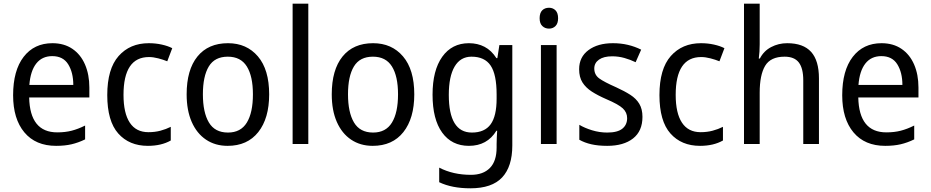

<svg xmlns="http://www.w3.org/2000/svg" viewBox="-20 -780 5041 1040"><path d="M264 -546Q327 -546 372 -515.5Q417 -485 440.5 -430.5Q464 -376 464 -306V-252H138Q142 -63 290 -63Q333 -63 368 -72Q403 -81 441 -100V-25Q404 -7 367.5 1.5Q331 10 284 10Q173 10 112 -63Q51 -136 51 -264Q51 -398 108 -472Q165 -546 264 -546ZM263 -476Q208 -476 176.5 -436Q145 -396 139 -320H377Q377 -387 349.5 -431.5Q322 -476 263 -476Z M781 10Q680 10 620.5 -57Q561 -124 561 -265Q561 -407 622.5 -476.5Q684 -546 786 -546Q823 -546 856.5 -538.5Q890 -531 913 -519L886 -448Q864 -457 837 -464Q810 -471 787 -471Q649 -471 649 -266Q649 -167 683 -115.5Q717 -64 784 -64Q819 -64 849 -72Q879 -80 905 -93V-19Q854 10 781 10Z M1438 -269Q1438 -139 1379 -64.5Q1320 10 1213 10Q1146 10 1096 -23.5Q1046 -57 1018.5 -119.5Q991 -182 991 -269Q991 -402 1049.5 -474Q1108 -546 1215 -546Q1316 -546 1377 -474.5Q1438 -403 1438 -269ZM1079 -269Q1079 -171 1111.5 -116.5Q1144 -62 1215 -62Q1284 -62 1317 -116Q1350 -170 1350 -269Q1350 -367 1317 -420Q1284 -473 1214 -473Q1143 -473 1111 -420Q1079 -367 1079 -269Z M1650 0H1565V-760H1650Z M2224 -269Q2224 -139 2165 -64.5Q2106 10 1999 10Q1932 10 1882 -23.5Q1832 -57 1804.5 -119.5Q1777 -182 1777 -269Q1777 -402 1835.5 -474Q1894 -546 2001 -546Q2102 -546 2163 -474.5Q2224 -403 2224 -269ZM1865 -269Q1865 -171 1897.5 -116.5Q1930 -62 2001 -62Q2070 -62 2103 -116Q2136 -170 2136 -269Q2136 -367 2103 -420Q2070 -473 2000 -473Q1929 -473 1897 -420Q1865 -367 1865 -269Z M2520 -546Q2567 -546 2604.5 -526.5Q2642 -507 2669 -465H2674L2685 -536H2755V8Q2755 122 2700 181Q2645 240 2528 240Q2428 240 2359 207V128Q2434 167 2531 167Q2597 167 2633.5 130Q2670 93 2670 19V0Q2670 -14 2671 -36Q2672 -58 2673 -72H2669Q2619 10 2520 10Q2427 10 2375 -62Q2323 -134 2323 -267Q2323 -399 2375.5 -472.5Q2428 -546 2520 -546ZM2534 -473Q2474 -473 2442.5 -419.5Q2411 -366 2411 -266Q2411 -62 2536 -62Q2605 -62 2637.5 -106.5Q2670 -151 2670 -246V-268Q2670 -377 2637.5 -425Q2605 -473 2534 -473Z M2954 -738Q2975 -738 2989 -724Q3003 -710 3003 -681Q3003 -653 2989 -639Q2975 -625 2954 -625Q2932 -625 2917.5 -639Q2903 -653 2903 -681Q2903 -710 2917 -724Q2931 -738 2954 -738ZM2995 -536V0H2910V-536Z M3460 -147Q3460 -70 3409 -30Q3358 10 3269 10Q3220 10 3183 1.5Q3146 -7 3118 -23V-104Q3146 -87 3186.5 -74.5Q3227 -62 3269 -62Q3325 -62 3351 -83Q3377 -104 3377 -140Q3377 -171 3353.5 -193Q3330 -215 3264 -243Q3218 -263 3185.5 -284Q3153 -305 3135 -333.5Q3117 -362 3117 -405Q3117 -471 3167.5 -508.5Q3218 -546 3300 -546Q3343 -546 3381 -537Q3419 -528 3453 -511L3423 -443Q3394 -457 3362 -466Q3330 -475 3296 -475Q3250 -475 3224.5 -457Q3199 -439 3199 -409Q3199 -375 3225.5 -355.5Q3252 -336 3318 -307Q3362 -287 3394 -266.5Q3426 -246 3443 -217.5Q3460 -189 3460 -147Z M3772 10Q3671 10 3611.5 -57Q3552 -124 3552 -265Q3552 -407 3613.5 -476.5Q3675 -546 3777 -546Q3814 -546 3847.5 -538.5Q3881 -531 3904 -519L3877 -448Q3855 -457 3828 -464Q3801 -471 3778 -471Q3640 -471 3640 -266Q3640 -167 3674 -115.5Q3708 -64 3775 -64Q3810 -64 3840 -72Q3870 -80 3896 -93V-19Q3845 10 3772 10Z M4095 -540Q4095 -498 4090 -463H4096Q4117 -504 4157 -525Q4197 -546 4244 -546Q4331 -546 4373.5 -499Q4416 -452 4416 -355V0H4331V-345Q4331 -410 4307 -441.5Q4283 -473 4230 -473Q4154 -473 4124.5 -423.5Q4095 -374 4095 -278V0H4010V-760H4095Z M4755 -546Q4818 -546 4863 -515.5Q4908 -485 4931.5 -430.5Q4955 -376 4955 -306V-252H4629Q4633 -63 4781 -63Q4824 -63 4859 -72Q4894 -81 4932 -100V-25Q4895 -7 4858.5 1.5Q4822 10 4775 10Q4664 10 4603 -63Q4542 -136 4542 -264Q4542 -398 4599 -472Q4656 -546 4755 -546ZM4754 -476Q4699 -476 4667.5 -436Q4636 -396 4630 -320H4868Q4868 -387 4840.5 -431.5Q4813 -476 4754 -476Z"/></svg>

Font: Noto Sans Myanmar SemiCondensed
Style: Regular
Weight: 400
Width: 4
Designer: Monotype Design Team
Foundry: Monotype Imaging Inc.
Version: Version 2.107; ttfautohint (v1.8.4.7-5d5b)